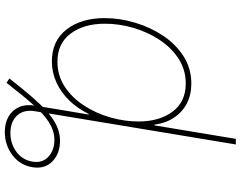

<svg xmlns="http://www.w3.org/2000/svg" viewBox="-118 -650 968 771"><g transform="rotate(90 365.5 -264.0)"><path d="M509.3 200.2Q473.1 200.2 447.3 185.1Q421.4 169.9 409.4 142.6Q397.5 115.2 403.8 78.1L421.4 -29.3H443.8L426.3 78.1Q418.5 124 443.4 150.9Q468.3 177.7 513.2 177.7Q556.2 177.7 588.9 153.8Q621.6 129.9 628.4 89.8Q635.3 49.8 609.1 25.4Q583 1 540.5 1Q512.7 1 484.9 14.9Q457 28.8 425 60.1Q393.1 91.3 351.6 143.6L312 193.4L294.4 181.6L335.4 130.9Q402.3 47.4 449.5 12.9Q496.6 -21.5 543.9 -21.5Q596.7 -21.5 627.9 9.3Q659.2 40 650.9 89.8Q642.6 139.6 602.1 169.9Q561.5 200.2 509.3 200.2ZM226.1 11.2Q143.6 11.2 97.9 -47.6Q52.2 -106.4 52.2 -200.7Q52.2 -261.7 70.6 -323Q88.9 -384.3 123 -435.5Q157.2 -486.8 205.8 -517.8Q254.4 -548.8 315.4 -548.8Q360.4 -548.8 395.3 -530.5Q430.2 -512.2 452.1 -479Q474.1 -445.8 480 -400.9H482.9L537.1 -727.5H559.6L439 0H416.5L439.5 -136.7H437Q415.5 -92.3 383.1 -58.8Q350.6 -25.4 310.5 -7.1Q270.5 11.2 226.1 11.2ZM226.6 -11.2Q283.2 -11.2 327.6 -40.5Q372.1 -69.8 403.3 -117.9Q434.6 -166 450.9 -223.1Q467.3 -280.3 467.3 -336.4Q467.3 -420.9 427.7 -473.6Q388.2 -526.4 314.9 -526.4Q259.8 -526.4 215.3 -497.6Q170.9 -468.8 139.4 -420.9Q107.9 -373 91.3 -315.9Q74.7 -258.8 74.7 -201.7Q74.7 -117.2 114.3 -64.2Q153.8 -11.2 226.6 -11.2Z"/></g></svg>

Font: Inter 17pt Thin
Style: Italic
Weight: 250
Italic angle: -9.3988°
Version: Version 4.001;git-66647c0bb